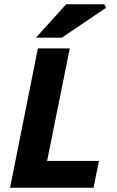

<svg xmlns="http://www.w3.org/2000/svg" viewBox="-20 -877 547 897"><path d="M27 0 157 -651H306L200 -125H442L417 0ZM148 -701 289 -857H467L476 -841L269 -701Z"/></svg>

Font: Source Sans 3 ExtraLight ExtraBold
Style: Italic
Weight: 800
Italic angle: -11°
Version: Version 3.052;hotconv 1.1.0;makeotfexe 2.6.0